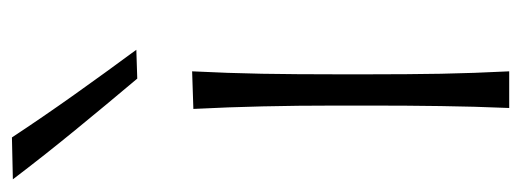

<svg xmlns="http://www.w3.org/2000/svg" viewBox="-302 -554 840 309"><g transform="rotate(-90 117.5 -400.0)"><path d="M97.7 0Q100.1 -57.1 100.8 -110.1Q101.6 -163.1 101.6 -226.1V-277.3Q101.6 -342.3 100.3 -396.7Q99.1 -451.2 96.2 -508.3L156.7 -510.3Q153.8 -452.6 152.8 -397.7Q151.9 -342.8 151.9 -277.3V-226.1Q151.9 -163.1 152.8 -110.1Q153.8 -57.1 156.7 0ZM145 -598.6Q103 -648.4 62.3 -698.2Q21.5 -748 -17.1 -798.8L50.3 -800.3Q83.5 -750 118.9 -700.2Q154.3 -650.4 191.4 -600.1Z"/></g></svg>

Font: Pinar-FD Light
Style: Regular
Weight: 300
Designer: Amin Abedi
Version: Version 2.000